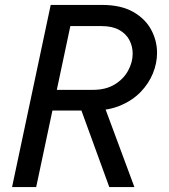

<svg xmlns="http://www.w3.org/2000/svg" viewBox="-20 -760 687 780"><path d="M358 -311H126L144 -395H358Q410 -395 446 -417Q482 -439 500.5 -473Q519 -507 519 -542Q519 -572 505.5 -597.5Q492 -623 464 -638.5Q436 -654 393 -654H199L217 -740H394Q471 -740 520.5 -712Q570 -684 594 -639.5Q618 -595 618 -545Q618 -503 601 -461.5Q584 -420 551 -386Q518 -352 469.5 -331.5Q421 -311 358 -311ZM526 0H424L298 -346L395 -353ZM127 0H29L186 -740H284Z"/></svg>

Font: Be Vietnam Pro Variable Thin
Style: Italic
Weight: 100
Italic angle: -12°
Designer: Lam Bao, Tony Le, Vietanh Nguyen
Foundry: Yellow Type Foundry
Version: Version 1.002